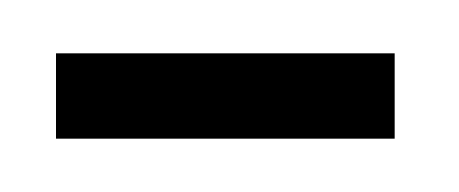

<svg xmlns="http://www.w3.org/2000/svg" viewBox="-20 -700 172 72"><path d="M1 -648H128V-680H1Z"/></svg>

Font: Anybody UltraCondensed
Style: Regular
Weight: 400
Width: 1
Version: Version 1.113;gftools[0.9.25]